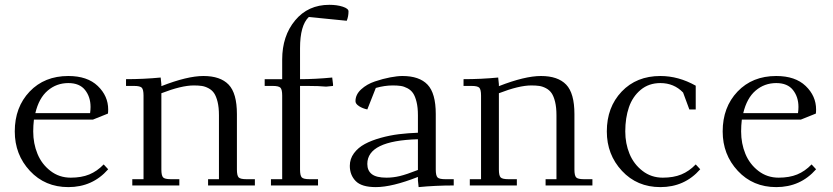

<svg xmlns="http://www.w3.org/2000/svg" viewBox="-20 -766 3442 793"><path d="M41 -223.1Q41 -323.2 102.3 -387.7Q163.6 -452.1 262.2 -452.1Q340.8 -452.1 383.8 -410.9Q426.8 -369.6 426.8 -314Q426.8 -302.7 425.8 -296.9L363.8 -272H120.1Q117.2 -247.6 117.2 -223.1Q117.2 -173.3 134.8 -130.6Q152.3 -87.9 188.5 -60.1Q224.6 -32.2 272 -32.2Q316.4 -32.2 348.6 -45.4Q380.9 -58.6 408.2 -86.9L426.8 -66.9Q362.3 6.8 262.2 6.8Q166 6.8 103.5 -60.3Q41 -127.4 41 -223.1ZM126 -298.8H352.1Q354 -312.5 354 -324.2Q354 -365.7 331.3 -394.3Q308.6 -422.9 262.2 -422.9Q213.4 -422.9 177 -391.8Q140.6 -360.8 126 -298.8Z M500.5 -411.1V-439Q573.2 -439 643.6 -445.8L646.5 -418V-410.2Q753.4 -452.1 820.3 -452.1Q890.1 -452.1 924.3 -416.5Q958.5 -380.9 958.5 -294.9V-65.9Q958.5 -41 965.6 -33.4Q972.7 -25.9 997.6 -25.9H1032.7V0H839.4V-25.9H884.3V-290Q884.3 -322.3 878.7 -345.2Q873 -368.2 864.3 -381.1Q855.5 -394 841.1 -401.6Q826.7 -409.2 813 -411.1Q799.3 -413.1 780.3 -413.1Q729.5 -413.1 646.5 -380.9V-65.9Q646.5 -41 653.6 -33.4Q660.6 -25.9 685.5 -25.9H720.7V0H526.4V-25.9H572.8V-371.1Q572.8 -396 565.7 -403.6Q558.6 -411.1 533.7 -411.1Z M1073.2 -411.1V-439H1145.5V-520Q1145.5 -617.7 1199 -681.9Q1252.4 -746.1 1340.3 -746.1Q1372.1 -746.1 1395.8 -738.3Q1419.4 -730.5 1419.4 -719.2Q1419.4 -698.2 1412.1 -680.2L1255.4 -695.8Q1219.2 -661.1 1219.2 -566.9V-439Q1281.7 -439 1352.1 -445.8L1355.5 -418V-411.1L1327.1 -408.2Q1297.4 -411.1 1250.5 -411.1H1219.2V-65.9Q1219.2 -41 1226.3 -33.4Q1233.4 -25.9 1258.3 -25.9H1293.5V0H1099.1V-25.9H1145.5V-371.1Q1145.5 -396 1138.4 -403.6Q1131.3 -411.1 1106.4 -411.1Z M1424.8 -81.1Q1424.8 -109.9 1441.9 -133.1Q1459 -156.2 1486.6 -171.1Q1514.2 -186 1551.8 -196.5Q1589.4 -207 1627.2 -211.7Q1665 -216.3 1706.1 -217.8V-290Q1706.1 -322.3 1700.4 -345.2Q1694.8 -368.2 1686 -381.1Q1677.2 -394 1662.8 -401.6Q1648.4 -409.2 1634.8 -411.1Q1621.1 -413.1 1602.1 -413.1Q1568.8 -413.1 1532.2 -402.8L1497.1 -314Q1478 -317.9 1463.1 -327.4Q1448.2 -336.9 1448.2 -348.1Q1448.2 -375.5 1471.7 -397Q1495.1 -418.5 1528.6 -429.7Q1562 -440.9 1591.8 -446.5Q1621.6 -452.1 1642.1 -452.1Q1711.9 -452.1 1745.8 -416.5Q1779.8 -380.9 1779.8 -294.9V-65.9Q1779.8 -41 1786.9 -33.4Q1793.9 -25.9 1818.8 -25.9H1854V0Q1778.8 0 1709 6.8L1706.1 -21V-35.2Q1599.1 6.8 1532.2 6.8Q1473.6 6.8 1449.2 -18.1Q1424.8 -43 1424.8 -81.1ZM1497.1 -88.9Q1497.1 -61 1515.9 -46.6Q1534.7 -32.2 1576.2 -32.2Q1603.5 -32.2 1631.1 -38.8Q1658.7 -45.4 1706.1 -64V-190.9Q1497.1 -185.1 1497.1 -88.9Z M1894.5 -411.1V-439Q1967.3 -439 2037.6 -445.8L2040.5 -418V-410.2Q2147.5 -452.1 2214.4 -452.1Q2284.2 -452.1 2318.4 -416.5Q2352.5 -380.9 2352.5 -294.9V-65.9Q2352.5 -41 2359.6 -33.4Q2366.7 -25.9 2391.6 -25.9H2426.8V0H2233.4V-25.9H2278.3V-290Q2278.3 -322.3 2272.7 -345.2Q2267.1 -368.2 2258.3 -381.1Q2249.5 -394 2235.1 -401.6Q2220.7 -409.2 2207 -411.1Q2193.4 -413.1 2174.3 -413.1Q2123.5 -413.1 2040.5 -380.9V-65.9Q2040.5 -41 2047.6 -33.4Q2054.7 -25.9 2079.6 -25.9H2114.7V0H1920.4V-25.9H1966.8V-371.1Q1966.8 -396 1959.7 -403.6Q1952.6 -411.1 1927.7 -411.1Z M2486.3 -223.1Q2486.3 -323.2 2547.6 -387.7Q2608.9 -452.1 2707.5 -452.1Q2782.2 -452.1 2853.5 -412.1V-314H2827.1L2801.3 -383.8Q2763.7 -422.9 2707.5 -422.9Q2659.7 -422.9 2626.2 -395Q2592.8 -367.2 2577.6 -323Q2562.5 -278.8 2562.5 -223.1Q2562.5 -173.3 2580.1 -130.6Q2597.7 -87.9 2633.8 -60.1Q2669.9 -32.2 2717.3 -32.2Q2761.7 -32.2 2793.9 -45.4Q2826.2 -58.6 2853.5 -86.9L2872.1 -66.9Q2807.6 6.8 2707.5 6.8Q2611.3 6.8 2548.8 -60.3Q2486.3 -127.4 2486.3 -223.1Z M2964.8 -223.1Q2964.8 -323.2 3026.1 -387.7Q3087.4 -452.1 3186 -452.1Q3264.6 -452.1 3307.6 -410.9Q3350.6 -369.6 3350.6 -314Q3350.6 -302.7 3349.6 -296.9L3287.6 -272H3043.9Q3041 -247.6 3041 -223.1Q3041 -173.3 3058.6 -130.6Q3076.2 -87.9 3112.3 -60.1Q3148.4 -32.2 3195.8 -32.2Q3240.2 -32.2 3272.5 -45.4Q3304.7 -58.6 3332 -86.9L3350.6 -66.9Q3286.1 6.8 3186 6.8Q3089.8 6.8 3027.3 -60.3Q2964.8 -127.4 2964.8 -223.1ZM3049.8 -298.8H3275.9Q3277.8 -312.5 3277.8 -324.2Q3277.8 -365.7 3255.1 -394.3Q3232.4 -422.9 3186 -422.9Q3137.2 -422.9 3100.8 -391.8Q3064.5 -360.8 3049.8 -298.8Z"/></svg>

Font: Dihjauti
Style: Regular
Weight: 400
Designer: T. Christopher White
Version: Version 3.0.0